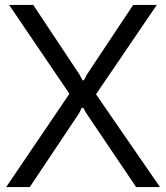

<svg xmlns="http://www.w3.org/2000/svg" viewBox="-20 -760 674 780"><path d="M262 -379 17 -740H115L303 -457L315 -434H321L333 -457L521 -740H617L370 -377L630 0H533L330 -301L318 -322H312L302 -301L101 0H5Z"/></svg>

Font: Encode Sans Narrow
Style: Regular
Weight: 400
Designer: Pablo Impallari, Andres Torresi
Foundry: Pablo Impallari, Andres Torresi
Version: Version 1.000; ttfautohint (v1.00) -l 8 -r 50 -G 200 -x 14 -